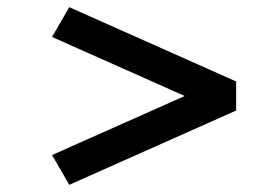

<svg xmlns="http://www.w3.org/2000/svg" viewBox="-20 -519 760 535"><path d="M173 -4 125 -87 588 -293V-210L125 -416L173 -499L638 -292V-211Z"/></svg>

Font: Lexend Tera
Style: Regular
Weight: 400
Designer: Bonnie Shaver-Troup, Thomas Jockin
Foundry: Lexend
Version: Version 1.007